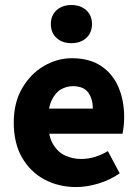

<svg xmlns="http://www.w3.org/2000/svg" viewBox="-20 -743 558 775"><path d="M287.4 12Q216.1 12 158.9 -18.8Q101.8 -49.6 68.6 -107.6Q35.5 -165.7 35.5 -248.2Q35.5 -328.8 69.4 -386.9Q103.2 -444.9 156.9 -476.5Q210.6 -508 270.2 -508Q341.2 -508 388.1 -476.6Q435.1 -445.2 458.1 -391.3Q481.2 -337.4 481.2 -270Q481.2 -250.6 479.1 -232.6Q477.1 -214.5 474.6 -203.3H149.5L148.4 -304.7H354.6Q354.6 -344.3 335.9 -369.7Q317.2 -395.2 273.4 -395.2Q249.3 -395.2 226.1 -382.2Q203 -369.1 188 -337Q173 -305 174.2 -248.2Q175.3 -191.9 194.7 -159.9Q214.2 -127.9 244.1 -114.6Q274 -101.3 307 -101.3Q335.6 -101.3 362.4 -109.4Q389.2 -117.6 415.4 -133L463.2 -43.4Q425.8 -17.1 378.7 -2.6Q331.6 12 287.4 12ZM268.2 -568.7Q231.3 -568.7 208.2 -589.8Q185.2 -610.9 185.2 -645.9Q185.2 -680.7 208.2 -701.7Q231.3 -722.7 268.2 -722.7Q305.3 -722.7 328.3 -701.7Q351.3 -680.7 351.3 -645.9Q351.3 -610.9 328.3 -589.8Q305.3 -568.7 268.2 -568.7Z"/></svg>

Font: Source Sans 3 VF
Style: Regular
Weight: 200
Designer: Paul D. Hunt
Foundry: Adobe
Version: Version 3.046;hotconv 1.0.118;makeotfexe 2.5.65603